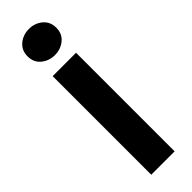

<svg xmlns="http://www.w3.org/2000/svg" viewBox="-316 -958 964 964"><g transform="rotate(-45 165.5 -476.0)"><path d="M82.5 0V-700H248.5V0ZM165.5 -766.5Q124.5 -766.5 94 -791.2Q63.5 -816 63.5 -859Q63.5 -902 93.8 -927Q124 -952 165.5 -952Q207 -952 237.2 -927Q267.5 -902 267.5 -858.5Q267.5 -816.5 237.2 -791.5Q207 -766.5 165.5 -766.5Z"/></g></svg>

Font: Geologica Roman
Style: Bold
Weight: 700
Designer: Sindre Bremnes, Frode Helland
Foundry: Monokrom Skriftforlag AS
Version: Version 1.010;gftools[0.9.28]